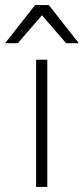

<svg xmlns="http://www.w3.org/2000/svg" viewBox="-36 -735 330 755"><path d="M106 -500H150V0H106ZM102 -715H156L274 -565H224L129 -675L34 -565H-16Z"/></svg>

Font: PT Root UI Light
Style: Regular
Weight: 300
Designer: Vitaly Kuzmin
Foundry: ParaType Ltd.
Version: Version 2.000G